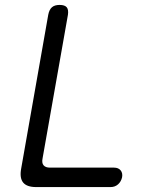

<svg xmlns="http://www.w3.org/2000/svg" viewBox="-20 -760 640 780"><path d="M127 0Q89 0 74 -18.5Q59 -37 66 -75L176 -700Q180 -721 191 -730.5Q202 -740 222 -740Q243 -740 251 -730.5Q259 -721 256 -700L153 -117Q149 -98 157 -88.5Q165 -79 183 -79H443Q461 -79 470 -68Q479 -57 476 -40Q472 -22 459.5 -11Q447 0 429 0Z"/></svg>

Font: Maple Mono Light
Style: Italic
Weight: 300
Italic angle: -10°
Monospace: yes
Designer: subframe7536
Version: Version 7.000